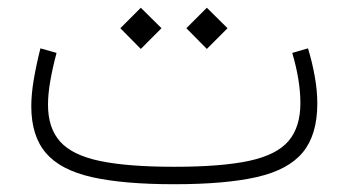

<svg xmlns="http://www.w3.org/2000/svg" viewBox="-20 -474 896 494"><path d="M772.5 -349.6Q783.7 -312.5 790 -276.6Q796.4 -240.7 796.4 -207.5Q796.4 -127.4 759.3 -82.3Q722.2 -37.1 641.4 -18.6Q560.5 0 428.2 0Q297.4 0 216.3 -18.3Q135.3 -36.6 97.9 -80.6Q60.5 -124.5 60.5 -200.7Q60.5 -231.9 66.9 -269.3Q73.2 -306.6 84 -349.6L125.5 -337.9Q115.2 -299.3 109.4 -265.6Q103.5 -231.9 103.5 -204.6Q103.5 -144.5 134.8 -109.6Q166 -74.7 237.3 -59.8Q308.6 -44.9 428.2 -44.9Q550.8 -44.9 621.6 -60.3Q692.4 -75.7 722.7 -111.6Q752.9 -147.5 752.9 -208.5Q752.9 -266.6 731.9 -337.9ZM289.6 -401.4 342.3 -454.1 395.5 -401.4 342.3 -348.1ZM459.5 -401.4 512.2 -454.1 565.4 -401.4 512.2 -348.1Z"/></svg>

Font: Estedad-FD ExtraLight
Style: Regular
Weight: 200
Designer: Amin Abedi
Version: Version 7.3